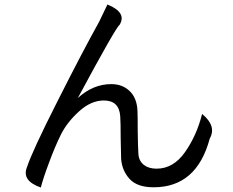

<svg xmlns="http://www.w3.org/2000/svg" viewBox="-20 -798 1040 856"><path d="M459 -778Q547 -742 513 -687Q497 -677 327 -361Q395 -423 476 -423Q527 -423 559 -391Q591 -360 593 -302Q594 -279 594 -211Q595 -144 597 -112Q599 -81 621 -63Q643 -46 678 -46Q753 -46 805 -120Q857 -194 881 -290Q947 -236 915 -180Q857 37 665 37Q592 37 558 0Q524 -37 520 -90Q519 -119 518 -185Q518 -252 516 -280Q511 -350 443 -350Q386 -350 333 -302Q281 -255 253 -201Q226 -147 199 -74Q172 -2 162 38Q76 8 100 -52Q123 -123 236 -346Q349 -570 422 -701L459 -778Z"/></svg>

Font: Swei Toothpaste CJK TC
Style: Regular
Weight: 400
Version: Version 1.0